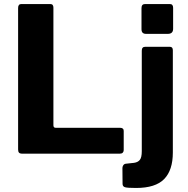

<svg xmlns="http://www.w3.org/2000/svg" viewBox="-20 -762 932 952"><path d="M69.8 -722.7Q69.8 -742 85.9 -742H229.4Q244.8 -742 244.8 -724.2V-140.9Q244.8 -128.4 255.9 -128.4H574.8Q593.4 -128.4 593.4 -112.8V-17.7Q593.4 -10.1 588.7 -5.1Q584 0 573.6 0H91.6Q78.8 0 74.3 -5Q69.8 -10 69.8 -20.7V-722.7ZM837 -6Q837 82.1 793.8 126Q750.7 170 654.9 170Q612.3 170 600 166.4Q587.7 162.7 587.7 149.6L587 70.9Q587 64.3 591 57.8Q595 51.3 603 49.9L644.6 45.4Q663.2 42.9 673.1 31.1Q683 19.2 683 -12.4V-510.7Q683 -530 700.1 -530H821.9Q837 -530 837 -512.9V-6ZM838.4 -619.4Q838.4 -594.1 812.2 -594.1H704Q681.6 -594.1 681.6 -616.7V-721.9Q681.6 -742 699.3 -742H822.2Q838.4 -742 838.4 -723.3Z"/></svg>

Font: Libre Franklin Thin
Style: Regular
Weight: 100
Designer: Pablo Impallari, Rodrigo Fuenzalida, Nhung Nguyen
Foundry: Impallari Type
Version: Version 3.000